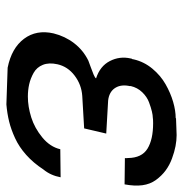

<svg xmlns="http://www.w3.org/2000/svg" viewBox="-6 -549 570 598"><g transform="rotate(90 279.0 -250.0)"><path d="M348.1 -512.2V-513.2Q356.4 -513.2 374.5 -514.2Q392.6 -515.1 400.9 -515.1Q417 -515.1 435.1 -511.7Q453.1 -508.3 473.6 -500.7Q494.1 -493.2 510.7 -481Q527.3 -468.8 540.5 -450.7Q553.7 -432.6 556.9 -408.4Q560.1 -384.3 554.2 -353L472.2 -354Q472.7 -355.5 472.7 -357.2Q472.7 -358.9 472.4 -360.8Q472.2 -362.8 472.2 -363.8Q471.7 -406.7 443.1 -424.3Q414.6 -441.9 363.8 -441.9Q351.1 -441.9 346.2 -440.9Q339.4 -440.9 327.6 -438.2Q315.9 -435.5 298.8 -429.2Q281.7 -422.9 267.3 -408Q252.9 -393.1 248 -372.1V-368.2L247.1 -363.8Q243.2 -338.4 255.4 -321.5Q267.6 -304.7 293 -301.8L396 -295.9L379.9 -227.1L278.8 -221.2Q243.7 -218.8 215.6 -197.5Q187.5 -176.3 180.2 -144Q174.3 -117.7 181.9 -98.6Q189.5 -79.6 206.8 -69.8Q224.1 -60.1 242.4 -55.9Q260.7 -51.8 280.8 -51.8Q312 -51.8 345.5 -62.3Q378.9 -72.8 408.2 -96.9Q437.5 -121.1 444.8 -152.8L532.2 -153.8Q526.4 -122.6 507.8 -100.1Q487.3 -68.8 462.4 -46.6Q437.5 -24.4 410.4 -12Q383.3 0.5 358.4 6.6Q333.5 12.7 305.2 15.1L190.9 11.2Q129.9 -1 100.8 -39.8Q71.8 -78.6 84 -131.8Q92.8 -167.5 114.5 -195.8Q136.2 -224.1 168.9 -240.2Q173.8 -242.2 188.2 -247.3Q202.6 -252.4 212.4 -256.6Q222.2 -260.7 224.1 -264.2Q186 -276.4 170.2 -307.1Q154.3 -337.9 162.1 -372.1Q162.1 -375 164.1 -377L165 -381.8Q172.4 -413.6 193.8 -439.5Q215.3 -465.3 242.4 -480.7Q269.5 -496.1 297.1 -504.2Q324.7 -512.2 348.1 -512.2Z"/></g></svg>

Font: Perun
Style: Italic
Weight: 400
Italic angle: -12°
Foundry: Stefan Peev, Context Ltd
Version: Version 001.000